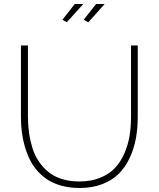

<svg xmlns="http://www.w3.org/2000/svg" viewBox="-20 -938 796 963"><path d="M314.9 -826.2 293 -838.9 355 -918H397.9ZM422.9 -826.2 399.9 -838.9 461.9 -918H504.9ZM378.9 4.9Q332 4.9 292 -5.6Q252 -16.1 222.2 -34.7Q192.4 -53.2 168.7 -79.8Q145 -106.4 129.6 -137.5Q114.3 -168.5 104 -204.6Q93.8 -240.7 89.4 -277.6Q85 -314.5 85 -354V-710H120.1V-354Q120.1 -311 125.5 -272.7Q130.9 -234.4 142.3 -196.8Q153.8 -159.2 174.1 -129.2Q194.3 -99.1 221.9 -76.2Q249.5 -53.2 289.3 -40.5Q329.1 -27.8 377.9 -27.8Q437 -27.8 482.9 -46.6Q528.8 -65.4 557.4 -96.2Q585.9 -127 604.5 -170.2Q623 -213.4 630.1 -258.3Q637.2 -303.2 637.2 -354V-710H670.9V-354Q670.9 -295.4 661.6 -244.1Q652.3 -192.9 630.6 -146.2Q608.9 -99.6 575.9 -66.7Q543 -33.7 492.7 -14.4Q442.4 4.9 378.9 4.9Z"/></svg>

Font: Rawline ExtraLight
Style: Regular
Weight: 275
Designer: Matt McInerney, Pablo Impallari, Rodrigo Fuenzalida
Foundry: Matt McInerney, Pablo Impallari, Rodrigo Fuenzalida
Version: Version 4.020;PS 004.020;hotconv 1.0.88;makeotf.lib2.5.64775